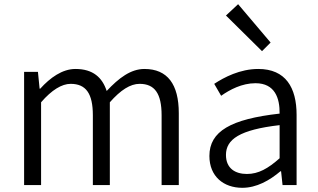

<svg xmlns="http://www.w3.org/2000/svg" viewBox="-20 -883 1518 916"><path d="M95 0H176V-395C227 -454 275 -483 317 -483C390 -483 423 -437 423 -333V0H504V-395C556 -454 602 -483 646 -483C718 -483 751 -437 751 -333V0H833V-343C833 -481 779 -554 669 -554C604 -554 547 -511 489 -449C468 -513 424 -554 340 -554C277 -554 219 -512 172 -460H169L161 -540H95Z M1136 13C1204 13 1266 -22 1318 -66H1321L1328 0H1395V-335C1395 -465 1343 -554 1212 -554C1125 -554 1049 -514 1002 -483L1035 -426C1076 -455 1134 -486 1199 -486C1292 -486 1315 -414 1314 -341C1082 -315 979 -257 979 -139C979 -41 1047 13 1136 13ZM1158 -53C1103 -53 1058 -79 1058 -144C1058 -218 1123 -264 1314 -286V-128C1259 -79 1213 -53 1158 -53ZM1230 -639 1271 -680 1116 -863 1058 -809Z"/></svg>

Font: Noto Sans CJK JP DemiLight
Style: Regular
Weight: 350
Designer: Ryoko NISHIZUKA (kana & ideographs); Paul D. Hunt (Latin, Greek & Cyrillic); Wenlong ZHANG (bopomofo); Sandoll Communica
Foundry: Adobe Systems Incorporated
Version: Version 1.004;PS 1.004;hotconv 1.0.82;makeotf.lib2.5.63406